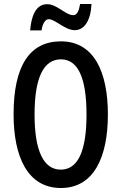

<svg xmlns="http://www.w3.org/2000/svg" viewBox="-20 -931 607 961"><path d="M131 -779H188C193 -815 208 -835 224 -835C256 -835 305 -780 354 -780C401 -780 434 -826 438 -911H381C375 -877 366 -855 347 -855C308 -855 266 -910 216 -910C155 -910 136 -842 131 -779ZM520 -358C520 -570 451 -724 285 -724C128 -724 48 -601 48 -359C48 -148 117 10 285 10C450 10 520 -145 520 -358ZM153 -358C153 -540 197 -634 285 -634C370 -634 413 -542 413 -358C413 -172 369 -82 284 -82C198 -82 153 -176 153 -358Z"/></svg>

Font: Noto Sans Bengali ExtraCondensed Medium
Style: Regular
Weight: 500
Width: 2
Designer: Joana Ranito - Universal Thirst; Jelle Bosma - Monotype Design Team
Foundry: Universal Thirst ehf.
Version: Version 3.000